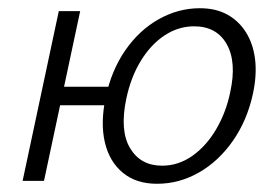

<svg xmlns="http://www.w3.org/2000/svg" viewBox="-20 -440 679 467"><path d="M35 0 123 -413H175L87 0ZM99 -184 109 -229H267L258 -184ZM362 7Q311 7 278.5 -20Q246 -47 235 -94Q224 -141 237 -203Q251 -269 285 -318Q319 -367 366.5 -393.5Q414 -420 466 -420Q505 -420 533 -404.5Q561 -389 578.5 -361Q596 -333 600.5 -295Q605 -257 595 -211Q581 -147 546.5 -97.5Q512 -48 464 -20.5Q416 7 362 7ZM374 -37Q414 -37 448 -61Q482 -85 506 -126Q530 -167 540 -216Q556 -289 531.5 -332.5Q507 -376 452 -376Q414 -376 380.5 -354Q347 -332 322.5 -292Q298 -252 287 -199Q271 -122 296.5 -79.5Q322 -37 374 -37Z"/></svg>

Font: Ysabeau Infant Light
Style: Italic
Weight: 300
Italic angle: -12°
Designer: Christian Thalmann (Catharsis Fonts)
Version: Version 2.001;gftools[0.9.30]; featfreeze: ss01,ss02,lnum